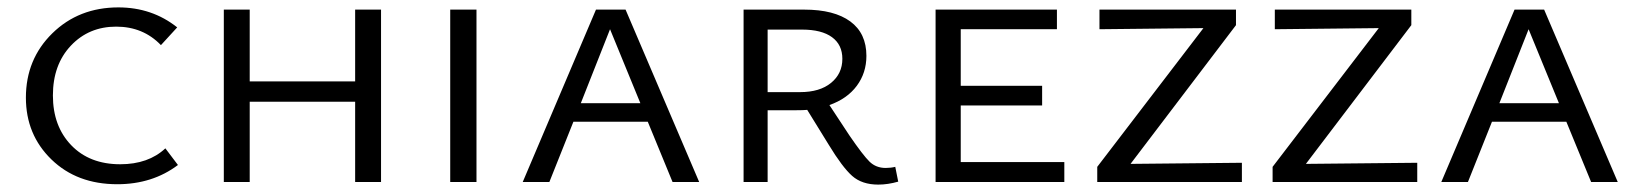

<svg xmlns="http://www.w3.org/2000/svg" viewBox="-20 -492 4422 519"><path d="M297 6Q188 6 119 -61Q50 -128 50 -228Q50 -332 121.5 -402Q193 -472 300 -472Q391 -472 459 -418L415 -370Q367 -420 294 -420Q220 -420 171.5 -368.5Q123 -317 123 -234Q123 -151 172.5 -99.5Q222 -48 305 -48Q381 -48 427 -91L461 -46Q392 6 297 6Z M940 -466H1010V0H940V-217H655V0H585V-466H655V-272H940Z M1197 0V-466H1268V0Z M1798 0 1731 -163H1530L1465 0H1393L1591 -466H1671L1870 0ZM1550 -213H1711L1629 -413Z M2400 -41 2408 -1Q2380 7 2354 7Q2310 7 2283.5 -16.5Q2257 -40 2220 -101L2162 -195Q2152 -194 2132 -194H2055V0H1990V-466H2154Q2235 -466 2278.5 -434Q2322 -402 2322 -341Q2322 -295 2296 -260Q2270 -225 2222 -208L2276 -126Q2313 -72 2330.5 -55Q2348 -38 2374 -38Q2388 -38 2400 -41ZM2055 -243H2143Q2196 -243 2226.5 -268Q2257 -293 2257 -333Q2257 -371 2229 -391.5Q2201 -412 2148 -412H2055Z M2577 -54H2857V0H2509V-466H2837V-413H2577V-260H2797V-207H2577Z M3036 -49 3337 -52V0H2946V-41L3233 -416L2952 -413V-466H3321V-424Z M3510 -49 3811 -52V0H3420V-41L3707 -416L3426 -413V-466H3795V-424Z M4281 0 4214 -163H4013L3948 0H3876L4074 -466H4154L4353 0ZM4033 -213H4194L4112 -413Z"/></svg>

Font: EauTestSC
Style: Regular
Weight: 400
Designer: Christian Thalmann (Catharsis Fonts)
Version: Version 0.001;PS 000.001;hotconv 1.0.88;makeotf.lib2.5.64775